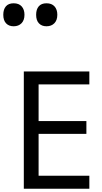

<svg xmlns="http://www.w3.org/2000/svg" viewBox="-48 -1149 624 1169"><path d="M496 0H97V-714H496V-635H187V-412H478V-334H187V-79H496ZM235 -989Q206 -989 189 -1007Q172 -1025 172 -1059Q172 -1092 188 -1110.5Q204 -1129 235 -1129Q267 -1129 284 -1110Q301 -1091 301 -1059Q301 -1026 283 -1007.5Q265 -989 235 -989ZM35 -989Q6 -989 -11 -1007Q-28 -1025 -28 -1059Q-28 -1092 -12 -1110.5Q4 -1129 35 -1129Q67 -1129 84 -1110Q101 -1091 101 -1059Q101 -1026 83 -1007.5Q65 -989 35 -989Z"/></svg>

Font: Noto Sans Tifinagh Adrar
Style: Regular
Weight: 400
Designer: JamraPatel
Foundry: JamraPatel LLC
Version: Version 2.006; ttfautohint (v1.8.4.7-5d5b)